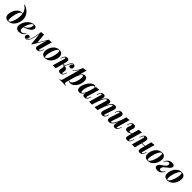

<svg xmlns="http://www.w3.org/2000/svg" viewBox="823 -3546 6491 6491"><g transform="rotate(45 4068.0 -300.5)"><path d="M352 -421Q352 -510 330 -575Q308 -640 267 -686.5Q226 -733 168 -765L180 -782Q273 -752 345 -696.5Q417 -641 457.5 -563.5Q498 -486 498 -390Q498 -335 485 -278Q472 -221 445 -169Q418 -117 379.5 -75.5Q341 -34 289 -10Q237 14 174 14Q128 14 91 -2.5Q54 -19 33 -55.5Q12 -92 12 -151Q12 -197 25 -248Q38 -299 62.5 -348.5Q87 -398 123 -438.5Q159 -479 205.5 -503.5Q252 -528 307 -528Q336 -528 352.5 -519Q369 -510 384 -494L377 -482Q368 -495 351 -501.5Q334 -508 316 -508Q287 -508 262.5 -480.5Q238 -453 219 -407Q200 -361 186 -304.5Q172 -248 165 -189Q158 -130 158 -77Q158 -35 166 -20.5Q174 -6 192 -6Q218 -6 242 -32Q266 -58 286 -101.5Q306 -145 321 -199Q336 -253 344 -310.5Q352 -368 352 -421Z M659 -217Q700 -233 737 -253Q774 -273 800 -297Q839 -332 862.5 -378.5Q886 -425 886 -479Q886 -499 882 -505.5Q878 -512 870 -512Q848 -512 822.5 -489.5Q797 -467 772 -429.5Q747 -392 726.5 -344Q706 -296 693.5 -244Q681 -192 681 -143Q681 -87 702.5 -66.5Q724 -46 758 -46Q785 -46 825 -64Q865 -82 904 -128L920 -120Q899 -87 865 -56Q831 -25 786 -5.5Q741 14 688 14Q643 14 607.5 -2Q572 -18 551.5 -49.5Q531 -81 531 -127Q531 -180 548.5 -236Q566 -292 598 -344.5Q630 -397 675 -439.5Q720 -482 775 -506.5Q830 -531 892 -531Q936 -531 966 -511.5Q996 -492 996 -452Q996 -413 974.5 -379Q953 -345 917 -317Q881 -289 836.5 -267Q792 -245 745.5 -229Q699 -213 658 -204Z M1607 -85Q1604 -73 1601.5 -61.5Q1599 -50 1602.5 -42.5Q1606 -35 1618 -35Q1635 -35 1651 -52Q1667 -69 1682 -114L1701 -165H1720L1693 -89Q1673 -31 1636.5 -8.5Q1600 14 1559 14Q1530 14 1510.5 4.5Q1491 -5 1482 -20Q1469 -41 1472 -69Q1475 -97 1482 -126L1587 -517Q1628 -518 1664.5 -521Q1701 -524 1733 -531ZM1240 -492Q1231 -426 1221 -362Q1211 -298 1197 -240Q1183 -182 1166 -134Q1149 -86 1127 -51.5Q1105 -17 1077 0Q1061 9 1046.5 11.5Q1032 14 1021 14Q978 14 957.5 -9Q937 -32 937 -64Q937 -103 962 -126Q987 -149 1021 -149Q1052 -149 1067.5 -133.5Q1083 -118 1083 -94Q1083 -66 1064 -42.5Q1045 -19 1019 -5Q1020 -5 1023 -4Q1026 -3 1029 -3Q1050 -4 1068 -15Q1097 -33 1119 -73Q1141 -113 1157.5 -167Q1174 -221 1187 -281.5Q1200 -342 1209.5 -402Q1219 -462 1226 -513ZM1281 5 1224 -517Q1260 -518 1295 -521Q1330 -524 1357 -531L1390 -169L1300 5ZM1310 -48 1589 -510 1604 -499 1300 5Z M2092 -511Q2069 -511 2043.5 -483.5Q2018 -456 1993.5 -410Q1969 -364 1949.5 -307Q1930 -250 1918.5 -189.5Q1907 -129 1907 -74Q1907 -38 1915.5 -22Q1924 -6 1941 -6Q1964 -6 1989 -32.5Q2014 -59 2038 -104Q2062 -149 2081.5 -205.5Q2101 -262 2113 -323Q2125 -384 2125 -441Q2125 -483 2116.5 -497Q2108 -511 2092 -511ZM1773 -151Q1773 -197 1785.5 -249Q1798 -301 1824 -351Q1850 -401 1888.5 -441.5Q1927 -482 1979.5 -506.5Q2032 -531 2097 -531Q2174 -531 2216.5 -489Q2259 -447 2259 -366Q2259 -320 2246.5 -268Q2234 -216 2208 -166Q2182 -116 2143.5 -75.5Q2105 -35 2052.5 -10.5Q2000 14 1935 14Q1858 14 1815.5 -28Q1773 -70 1773 -151Z M2713 -77Q2709 -53 2712.5 -44Q2716 -35 2728 -35Q2742 -35 2757 -50.5Q2772 -66 2790 -114L2807 -162H2826L2801 -89Q2788 -49 2764.5 -26.5Q2741 -4 2713.5 5Q2686 14 2660 14Q2611 14 2588 -14.5Q2565 -43 2578 -101L2591 -160Q2603 -213 2585 -237Q2567 -261 2502 -267V-271Q2548 -274 2591 -271Q2634 -268 2667 -253.5Q2700 -239 2716.5 -209.5Q2733 -180 2724 -133ZM2760 -511Q2746 -511 2736 -507Q2726 -503 2717 -496Q2699 -480 2687.5 -452Q2676 -424 2664.5 -392.5Q2653 -361 2636 -332Q2619 -303 2590 -285Q2561 -267 2514 -268L2504 -267L2506 -278Q2552 -281 2579.5 -300Q2607 -319 2622.5 -347Q2638 -375 2648 -405.5Q2658 -436 2670 -463.5Q2682 -491 2702 -508Q2718 -521 2735 -526Q2752 -531 2765 -531Q2813 -531 2835.5 -503.5Q2858 -476 2857 -439Q2857 -415 2846.5 -395Q2836 -375 2817 -364Q2798 -353 2773 -353Q2741 -353 2725 -370.5Q2709 -388 2709 -411Q2710 -442 2730 -466Q2750 -490 2775 -503Q2773 -507 2768.5 -509Q2764 -511 2760 -511ZM2442 0H2301L2428 -432Q2432 -446 2434 -457Q2436 -468 2432.5 -475Q2429 -482 2418 -482Q2400 -482 2384.5 -464.5Q2369 -447 2352 -403L2333 -352H2314L2341 -428Q2356 -466 2375.5 -488.5Q2395 -511 2420 -521Q2445 -531 2474 -531Q2509 -531 2527.5 -518Q2546 -505 2552.5 -484Q2559 -463 2556.5 -438.5Q2554 -414 2548 -391Z M3258 -478Q3238 -478 3214.5 -452.5Q3191 -427 3167.5 -383Q3144 -339 3123 -283Q3102 -227 3088 -166L3106 -268Q3138 -362 3170 -420Q3202 -478 3237.5 -504.5Q3273 -531 3313 -531Q3374 -531 3405.5 -491.5Q3437 -452 3437 -377Q3437 -331 3424.5 -277.5Q3412 -224 3387 -172.5Q3362 -121 3325.5 -79Q3289 -37 3242 -11.5Q3195 14 3138 14Q3106 14 3079.5 2Q3053 -10 3041 -30L3048 -46Q3058 -29 3070.5 -22Q3083 -15 3099 -15Q3129 -15 3157 -39Q3185 -63 3209.5 -103Q3234 -143 3252.5 -192.5Q3271 -242 3281 -294.5Q3291 -347 3291 -395Q3291 -444 3282 -461Q3273 -478 3258 -478ZM3088 -658Q3130 -661 3166.5 -668Q3203 -675 3237 -686L3021 75Q3007 127 3028 143Q3049 159 3098 160L3092 181Q3069 180 3026 178.5Q2983 177 2934 177Q2894 177 2854 178.5Q2814 180 2793 181L2799 160Q2835 160 2851 146.5Q2867 133 2877 98ZM2895 -350Q2931 -389 2963 -427.5Q2995 -466 3025 -519Q3055 -572 3087 -652L3090 -636Q3069 -567 3040.5 -514.5Q3012 -462 2978 -420Q2944 -378 2906 -337Z M3642 -40Q3658 -40 3677 -57Q3696 -74 3716 -106.5Q3736 -139 3755 -186Q3774 -233 3790 -295L3768 -186Q3743 -112 3713 -68Q3683 -24 3649 -5Q3615 14 3578 14Q3522 14 3494 -19Q3466 -52 3466 -109Q3466 -163 3484.5 -222Q3503 -281 3534.5 -336Q3566 -391 3605.5 -435Q3645 -479 3689.5 -505Q3734 -531 3777 -531Q3810 -531 3828 -505Q3846 -479 3839 -424L3828 -418Q3833 -454 3824.5 -474Q3816 -494 3796 -494Q3776 -494 3751.5 -471Q3727 -448 3703 -408Q3679 -368 3658.5 -317.5Q3638 -267 3626 -211.5Q3614 -156 3614 -102Q3614 -68 3621 -54Q3628 -40 3642 -40ZM3854 -516Q3897 -517 3932 -520.5Q3967 -524 3999 -531L3868 -85Q3865 -72 3863.5 -60.5Q3862 -49 3866.5 -42Q3871 -35 3882 -35Q3895 -35 3911 -50.5Q3927 -66 3944 -114L3962 -162H3981L3956 -89Q3942 -48 3920 -26Q3898 -4 3873 5Q3848 14 3824 14Q3772 14 3750 -17Q3735 -39 3736.5 -71.5Q3738 -104 3750 -146Z M4181 0H4040L4162 -432Q4166 -445 4166.5 -456.5Q4167 -468 4164 -475Q4161 -482 4149 -482Q4132 -482 4117 -464Q4102 -446 4086 -403L4067 -352H4048L4075 -428Q4090 -468 4111 -490Q4132 -512 4158 -521.5Q4184 -531 4210 -531Q4244 -531 4262 -518.5Q4280 -506 4286 -485Q4292 -464 4290 -439.5Q4288 -415 4282 -391ZM4423 -415Q4428 -432 4430.5 -445.5Q4433 -459 4430 -467Q4427 -475 4415 -475Q4392 -475 4366 -447.5Q4340 -420 4312.5 -370Q4285 -320 4258 -251Q4231 -182 4207 -100L4212 -169Q4254 -302 4294 -381.5Q4334 -461 4380 -496Q4426 -531 4484 -531Q4517 -531 4534.5 -519Q4552 -507 4558 -486Q4564 -465 4561.5 -438Q4559 -411 4551 -380L4444 0H4301ZM4690 -415Q4699 -441 4698.5 -458Q4698 -475 4684 -475Q4665 -475 4640.5 -451.5Q4616 -428 4588 -380.5Q4560 -333 4530 -260.5Q4500 -188 4470 -90L4472 -144Q4508 -258 4540.5 -333Q4573 -408 4606.5 -451.5Q4640 -495 4676 -513Q4712 -531 4753 -531Q4796 -531 4815 -510.5Q4834 -490 4834.5 -456Q4835 -422 4821 -380L4723 -85Q4713 -56 4718.5 -45.5Q4724 -35 4736 -35Q4749 -35 4765 -49.5Q4781 -64 4799 -114L4817 -162H4836L4811 -89Q4797 -47 4774.5 -25Q4752 -3 4726.5 5.5Q4701 14 4676 14Q4647 14 4627 4.5Q4607 -5 4596 -22Q4583 -42 4584.5 -73Q4586 -104 4600 -145Z M5274 -351Q5237 -241 5203 -169.5Q5169 -98 5136.5 -58.5Q5104 -19 5070 -2.5Q5036 14 4998 14Q4956 14 4933.5 -4Q4911 -22 4908.5 -56Q4906 -90 4921 -137L5018 -432Q5028 -461 5022.5 -471.5Q5017 -482 5005 -482Q4992 -482 4976 -467.5Q4960 -453 4942 -403L4924 -355H4905L4930 -428Q4945 -470 4967.5 -492Q4990 -514 5015.5 -522.5Q5041 -531 5064 -531Q5109 -531 5131 -511.5Q5153 -492 5155 -456.5Q5157 -421 5141 -372L5051 -102Q5029 -36 5061 -36Q5080 -36 5104 -61Q5128 -86 5154.5 -130Q5181 -174 5207 -233Q5233 -292 5257 -360Q5281 -428 5299 -499ZM5323 -85Q5316 -60 5317 -47.5Q5318 -35 5334 -35Q5352 -35 5367.5 -52.5Q5383 -70 5398 -114L5417 -165H5436L5409 -89Q5396 -50 5374.5 -27.5Q5353 -5 5327.5 4.5Q5302 14 5275 14Q5248 14 5229.5 5Q5211 -4 5201 -20Q5191 -39 5192.5 -65.5Q5194 -92 5202 -126L5303 -517Q5344 -518 5380.5 -521Q5417 -524 5448 -531Z M5845 -279Q5827 -255 5798.5 -236Q5770 -217 5735.5 -205.5Q5701 -194 5663 -194Q5617 -194 5593.5 -212Q5570 -230 5567 -263.5Q5564 -297 5580 -345L5609 -432Q5619 -461 5613 -471.5Q5607 -482 5595 -482Q5582 -482 5566.5 -467.5Q5551 -453 5533 -403L5515 -355H5496L5521 -428Q5536 -470 5558 -492Q5580 -514 5605.5 -522.5Q5631 -531 5654 -531Q5699 -531 5721.5 -511Q5744 -491 5746 -455Q5748 -419 5731 -372L5710 -310Q5697 -272 5706.5 -258Q5716 -244 5745 -244Q5766 -244 5792.5 -255.5Q5819 -267 5841 -291ZM5914 -85Q5907 -60 5908 -47.5Q5909 -35 5925 -35Q5942 -35 5957.5 -52.5Q5973 -70 5989 -114L6008 -165H6027L6000 -89Q5980 -31 5943 -8.5Q5906 14 5866 14Q5837 14 5817.5 5Q5798 -4 5788 -20Q5777 -38 5778.5 -65Q5780 -92 5789 -126L5894 -517Q5935 -518 5971.5 -521Q6008 -524 6039 -531Z M6219 -279H6489V-259H6219ZM6224 0H6083L6205 -432Q6209 -446 6210.5 -457Q6212 -468 6208.5 -475Q6205 -482 6194 -482Q6176 -482 6161 -464.5Q6146 -447 6129 -403L6110 -352H6091L6118 -428Q6132 -466 6151.5 -488.5Q6171 -511 6195.5 -521Q6220 -531 6249 -531Q6284 -531 6303 -518Q6322 -505 6328.5 -484Q6335 -463 6333 -438.5Q6331 -414 6325 -391ZM6517 -85Q6510 -60 6511 -47.5Q6512 -35 6528 -35Q6546 -35 6561.5 -52.5Q6577 -70 6592 -114L6611 -165H6630L6603 -89Q6590 -50 6568.5 -27.5Q6547 -5 6521.5 4.5Q6496 14 6469 14Q6442 14 6423.5 5Q6405 -4 6395 -20Q6385 -39 6386.5 -65.5Q6388 -92 6396 -126L6497 -517Q6538 -518 6574.5 -521Q6611 -524 6642 -531Z M7002 -511Q6979 -511 6953.5 -483.5Q6928 -456 6903.5 -410Q6879 -364 6859.5 -307Q6840 -250 6828.5 -189.5Q6817 -129 6817 -74Q6817 -38 6825.5 -22Q6834 -6 6851 -6Q6874 -6 6899 -32.5Q6924 -59 6948 -104Q6972 -149 6991.5 -205.5Q7011 -262 7023 -323Q7035 -384 7035 -441Q7035 -483 7026.5 -497Q7018 -511 7002 -511ZM6683 -151Q6683 -197 6695.5 -249Q6708 -301 6734 -351Q6760 -401 6798.5 -441.5Q6837 -482 6889.5 -506.5Q6942 -531 7007 -531Q7084 -531 7126.5 -489Q7169 -447 7169 -366Q7169 -320 7156.5 -268Q7144 -216 7118 -166Q7092 -116 7053.5 -75.5Q7015 -35 6962.5 -10.5Q6910 14 6845 14Q6768 14 6725.5 -28Q6683 -70 6683 -151Z M7394 -62Q7440 -62 7472 -91Q7504 -120 7526 -165L7542 -160Q7522 -115 7491.5 -75Q7461 -35 7417 -10.5Q7373 14 7311 14Q7257 14 7220.5 -7.5Q7184 -29 7184 -73Q7184 -109 7202.5 -137Q7221 -165 7251.5 -189Q7282 -213 7315.5 -235Q7349 -257 7379.5 -281.5Q7410 -306 7429 -335Q7448 -364 7448 -402Q7448 -426 7436 -440Q7424 -454 7399 -454Q7367 -454 7330.5 -428Q7294 -402 7262 -337L7247 -342Q7283 -436 7345.5 -482Q7408 -528 7488 -528Q7536 -528 7570 -510.5Q7604 -493 7604 -453Q7604 -420 7585 -391Q7566 -362 7535.5 -335.5Q7505 -309 7471.5 -283.5Q7438 -258 7407.5 -232Q7377 -206 7358.5 -177Q7340 -148 7340 -115Q7340 -87 7355 -74.5Q7370 -62 7394 -62Z M7938 -511Q7915 -511 7889.5 -483.5Q7864 -456 7839.5 -410Q7815 -364 7795.5 -307Q7776 -250 7764.5 -189.5Q7753 -129 7753 -74Q7753 -38 7761.5 -22Q7770 -6 7787 -6Q7810 -6 7835 -32.5Q7860 -59 7884 -104Q7908 -149 7927.5 -205.5Q7947 -262 7959 -323Q7971 -384 7971 -441Q7971 -483 7962.5 -497Q7954 -511 7938 -511ZM7619 -151Q7619 -197 7631.5 -249Q7644 -301 7670 -351Q7696 -401 7734.5 -441.5Q7773 -482 7825.5 -506.5Q7878 -531 7943 -531Q8020 -531 8062.5 -489Q8105 -447 8105 -366Q8105 -320 8092.5 -268Q8080 -216 8054 -166Q8028 -116 7989.5 -75.5Q7951 -35 7898.5 -10.5Q7846 14 7781 14Q7704 14 7661.5 -28Q7619 -70 7619 -151Z"/></g></svg>

Font: Playfair Display
Style: Bold Italic
Weight: 700
Italic angle: -14°
Designer: Claus Eggers Sørensen
Foundry: Claus Eggers Sørensen
Version: Version 1.203